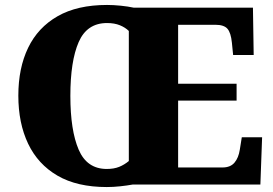

<svg xmlns="http://www.w3.org/2000/svg" viewBox="-20 -745 1103 775"><path d="M411 10Q291 10 212 -36Q133 -82 93.5 -165Q54 -248 54 -359Q54 -470 93.5 -552Q133 -634 212.5 -679.5Q292 -725 412 -725Q438 -725 467.5 -722Q497 -719 520 -714H1001L1004 -523H921L916 -573Q912 -613 898 -629Q884 -645 849 -645H699V-407H935V-339H699V-69H878Q910 -69 926.5 -88.5Q943 -108 948 -141L956 -191H1038L1031 0H515Q493 4 465 7Q437 10 411 10ZM411 -63Q440 -63 461 -71.5Q482 -80 500 -95V-620Q486 -634 464 -643Q442 -652 412 -652Q331 -652 297.5 -575Q264 -498 264 -358Q264 -219 297.5 -141Q331 -63 411 -63Z"/></svg>

Font: Noto Serif Hentaigana Black
Style: Regular
Weight: 900
Designer: Kazuhiro Yamada
Foundry: nipponia
Version: Version 1.000; ttfautohint (v1.8.4.7-5d5b)